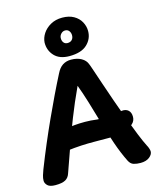

<svg xmlns="http://www.w3.org/2000/svg" viewBox="-154 -1191 1094 1317"><g transform="rotate(-15 393.5 -532.0)"><path d="M179 -42Q170 -12 146.5 1.5Q123 15 75 15Q35 15 19 -1Q3 -17 3 -35Q3 -54 9 -73Q15 -92 22 -111Q56 -198 90.5 -279Q125 -360 159.5 -435.5Q194 -511 228 -582Q262 -653 296 -719Q314 -756 339.5 -772.5Q365 -789 399 -789Q442 -789 472 -772Q502 -755 512 -727Q516 -719 529.5 -678.5Q543 -638 564 -576.5Q585 -515 609.5 -444Q634 -373 660 -303.5Q686 -234 709.5 -176Q733 -118 750 -85Q756 -75 760.5 -61.5Q765 -48 765 -40Q765 -18 741.5 0.5Q718 19 678 19Q651 19 629.5 12.5Q608 6 595 -20Q564 -82 537 -160Q510 -238 486.5 -319.5Q463 -401 440.5 -475Q418 -549 397 -604Q348 -499 309 -399.5Q270 -300 238.5 -210Q207 -120 179 -42ZM212 -192Q197 -191 181 -214.5Q165 -238 165 -267Q165 -291 179.5 -305.5Q194 -320 213.5 -328.5Q233 -337 250 -340Q275 -346 308 -349Q341 -352 381.5 -352Q422 -352 467 -346Q476 -345 500.5 -346.5Q525 -348 554.5 -350.5Q584 -353 609.5 -356Q635 -359 646 -360Q674 -363 691.5 -347.5Q709 -332 709 -301Q709 -273 689 -254Q669 -235 637.5 -223.5Q606 -212 573.5 -207.5Q541 -203 516 -203Q459 -203 410.5 -203.5Q362 -204 315 -201.5Q268 -199 212 -192ZM397 -815Q327 -815 290.5 -854Q254 -893 255 -949Q257 -982 277 -1012.5Q297 -1043 332.5 -1063Q368 -1083 415 -1083Q463 -1083 496.5 -1064Q530 -1045 547 -1014Q564 -983 564 -949Q564 -893 522.5 -854Q481 -815 397 -815ZM407 -905Q427 -905 438.5 -917Q450 -929 450 -949Q450 -967 440 -980Q430 -993 412 -993Q395 -993 382.5 -979.5Q370 -966 370 -949Q370 -929 380 -917Q390 -905 407 -905Z"/></g></svg>

Font: Playpen Sans Arabic
Style: Bold
Weight: 700
Version: Version 2.000